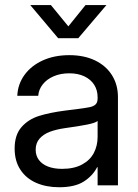

<svg xmlns="http://www.w3.org/2000/svg" viewBox="-20 -748 558 775"><path d="M39.1 -148.4Q39.1 -203.6 66.9 -235.1Q94.7 -266.6 137.5 -280Q180.2 -293.5 244.1 -301.8Q265.6 -304.7 287.1 -307.1Q325.7 -312 341.8 -315.4Q357.9 -318.8 366 -326.7Q374 -334.5 374 -350.6V-355.5Q374 -383.8 360.4 -405.5Q346.7 -427.2 320.8 -439.7Q294.9 -452.1 259.8 -452.1Q224.6 -452.1 196.8 -440.2Q168.9 -428.2 152.6 -407.5Q136.2 -386.7 134.3 -361.3H49.8Q51.8 -408.2 78.9 -445.6Q106 -482.9 152.8 -504.2Q199.7 -525.4 259.8 -525.4Q319.3 -525.4 363.5 -504.2Q407.7 -482.9 431.9 -444.6Q456.1 -406.2 456.1 -355.5V0H374V-73.2H372.1Q354.5 -38.6 318.4 -15.4Q282.2 7.8 218.8 7.8Q166.5 7.8 126 -10Q85.4 -27.8 62.3 -63Q39.1 -98.1 39.1 -148.4ZM374 -195.3V-259.8Q365.7 -252 331.5 -245.1Q297.4 -238.3 240.2 -230.5Q207 -225.6 181.4 -216.1Q155.8 -206.5 139.9 -188.7Q124 -170.9 124 -143.6Q124 -119.6 137 -102.3Q149.9 -85 173.8 -75.7Q197.8 -66.4 230.5 -66.4Q278.8 -66.4 311.3 -84Q343.8 -101.6 358.9 -130.9Q374 -160.2 374 -195.3ZM255.9 -641.6 325.2 -727.5H409.2V-727.1L295.9 -593.8H214.8L102.5 -727.1V-727.5H185.5Z"/></svg>

Font: Intratopia Thin
Style: Regular
Weight: 100
Designer: Rasmus Andersson
Foundry: rsms
Version: Version 3.000;Glyphs 3.2.3 (3260)